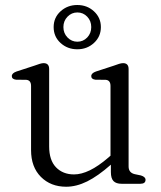

<svg xmlns="http://www.w3.org/2000/svg" viewBox="-20 -716 628 748"><path d="M101 -131V-381Q101 -403.5 82.5 -405L42.5 -405.5Q26 -407.5 26 -419.5Q26 -431 44.5 -437.5L113.5 -460Q125.5 -464.5 134.5 -467.2Q143.5 -470 150 -470Q171.5 -470 171.5 -447V-145.5Q171.5 -92 198.2 -64.2Q225 -36.5 268.5 -36.5Q297 -36.5 330 -52.5Q363 -68.5 402 -102L410.5 -109.5V-381Q410.5 -403.5 392 -405L351.5 -405.5Q335.5 -407.5 335.5 -419.5Q335.5 -431 354 -437.5L423 -460Q434.5 -464.5 443.8 -467.2Q453 -470 459.5 -470Q481 -470 481 -447V-67.5Q481 -43 505 -37.5L529 -32.5Q547 -27 547 -15.5Q547 0 526.5 0H454Q432.5 0 422.2 -10.5Q412 -21 412 -45.5V-74.5Q361.5 -30 319.5 -9.2Q277.5 11.5 238 11.5Q177.5 11.5 139.2 -27Q101 -65.5 101 -131ZM281 -524Q243 -524 216 -548.5Q189 -573 189 -610.5Q189 -647.5 216 -672Q243 -696.5 281 -696.5Q319.5 -696.5 346.2 -671.8Q373 -647 373 -610.5Q373 -573.5 346.2 -548.8Q319.5 -524 281 -524ZM281.5 -667.5Q259 -667.5 243 -651Q227 -634.5 227 -610.5Q227 -586.5 243 -570Q259 -553.5 281.5 -553.5Q304 -553.5 319.8 -570Q335.5 -586.5 335.5 -610.5Q335.5 -634.5 319.8 -651Q304 -667.5 281.5 -667.5Z"/></svg>

Font: Fraunces 9pt S050 Light
Style: Regular
Weight: 300
Version: Version 1.000; ttfautohint (v1.8.3)